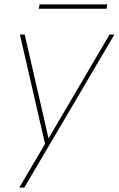

<svg xmlns="http://www.w3.org/2000/svg" viewBox="-20 -658 543 878"><path d="M481 -500H503L91 200H68L186 0L71 -500H93L202 -25ZM161 -638H471L467 -618H157Z"/></svg>

Font: Albert Sans Thin
Style: Italic
Weight: 250
Italic angle: -11.25°
Designer: Andreas Rasmussen
Foundry: a.Foundry
Version: Version 1.025